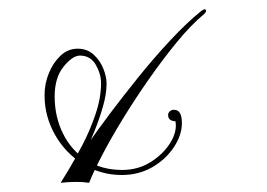

<svg xmlns="http://www.w3.org/2000/svg" viewBox="-20 -406 581 418"><path d="M418 -382Q426 -388 428 -384.5Q430 -381 425 -376Q395 -351 364 -313Q333 -275 303 -232Q273 -189 247 -146.5Q221 -104 202 -67.5Q183 -31 174 -8Q162 -10 145.5 -10Q129 -10 112 -8Q116 -14 129.5 -36.5Q143 -59 159.5 -90.5Q176 -122 188 -157.5Q200 -193 200 -225Q200 -245 188.5 -265Q177 -285 154 -285Q138 -285 118.5 -261Q99 -237 99 -196Q99 -152 117 -115.5Q135 -79 168 -57.5Q201 -36 246 -36Q281 -36 308.5 -53.5Q336 -71 351 -95.5Q366 -120 362 -142Q356 -142 351 -145Q346 -148 346 -156Q346 -160 349.5 -163.5Q353 -167 359 -167Q376 -167 376 -138Q376 -112 358.5 -85.5Q341 -59 311.5 -42Q282 -25 245 -25Q199 -25 160.5 -49Q122 -73 99.5 -113Q77 -153 77 -199Q77 -224 86.5 -247Q96 -270 112 -285Q128 -300 149 -300Q170 -300 184 -287Q198 -274 205 -256.5Q212 -239 212 -224Q212 -201 204 -173.5Q196 -146 185.5 -120Q175 -94 166 -75.5Q157 -57 154 -53Q149 -45 144.5 -43.5Q140 -42 147 -54Q152 -64 171.5 -92.5Q191 -121 220 -159.5Q249 -198 282.5 -239.5Q316 -281 351.5 -319Q387 -357 418 -382Z"/></svg>

Font: Kapakana
Style: Regular
Weight: 400
Designer: Kousuke Nagai
Version: Version 1.002